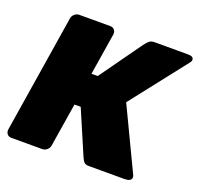

<svg xmlns="http://www.w3.org/2000/svg" viewBox="-122 -834 1003 968"><g transform="rotate(20 379.0 -350.0)"><path d="M5 -28.3V-33.3L105.8 -666.7Q107.5 -680 118.8 -690Q130 -700 144.2 -700H310.8Q323.3 -700 331.2 -691.7Q339.2 -683.3 339.2 -671.7V-666.7L303.3 -441.7H336.7L497.5 -666.7Q511.7 -685.8 521.7 -692.9Q531.7 -700 548.3 -700H727.5Q757.5 -700 757.5 -681.7Q757.5 -673.3 751.7 -666.7L516.7 -366.7L675.8 -33.3Q678.3 -28.3 678.3 -22.5V-20.8Q675.8 0 641.7 0H450Q433.3 0 425.4 -7.1Q417.5 -14.2 409.2 -33.3L309.2 -266.7H275.8L238.3 -33.3Q236.7 -20 225.4 -10Q214.2 0 200 0H33.3Q20.8 0 12.9 -8.3Q5 -16.7 5 -28.3Z"/></g></svg>

Font: BoonTook Mon
Style: Italic
Weight: 400
Italic angle: -9°
Designer: Sungsit Sawaiwan
Foundry: FontUni
Version: Version 3.0